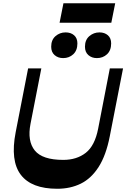

<svg xmlns="http://www.w3.org/2000/svg" viewBox="-20 -1153 781 1187"><path d="M334 14Q174.3 14 108.5 -72.6Q42.8 -159.3 76.8 -335L153.8 -730H235.5L168.5 -387Q148 -281 195 -222.7Q242 -164.5 371.2 -164.5Q454.2 -164.5 510.2 -208.2Q566.3 -252 586.8 -357.7L659 -730H740.7L658.7 -310.5Q635.5 -192 589.6 -120.6Q543.7 -49.2 479.4 -17.6Q415 14 334 14ZM370.5 -793.8Q338.8 -793.8 317.6 -812.3Q296.5 -830.8 296.5 -864Q296.5 -906.5 323.1 -929.6Q349.8 -952.7 385.5 -952.7Q417.7 -952.7 438.1 -935Q458.5 -917.2 458.5 -884.5Q458.5 -841.3 432.9 -817.5Q407.2 -793.8 370.5 -793.8ZM579.2 -793.8Q547.5 -793.8 526.4 -812.3Q505.3 -830.8 505.3 -864Q505.3 -906.5 532.3 -929.6Q559.2 -952.7 595 -952.7Q626.5 -952.7 646.9 -935Q667.2 -917.2 667.2 -884.5Q667.2 -841.3 641.6 -817.5Q616 -793.8 579.2 -793.8ZM348.3 -1012.5 372.2 -1132.7H692.2L668.2 -1012.5Z"/></svg>

Font: Savate ExtraLight
Style: Italic
Weight: 200
Italic angle: -11°
Designer: Max Esnée
Foundry: Plomb Type
Version: Version 2.000